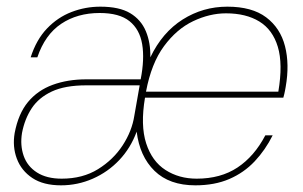

<svg xmlns="http://www.w3.org/2000/svg" viewBox="-20 -544 910 576"><path d="M163 12Q110 12 77 -10Q44 -32 30.5 -68Q17 -104 24 -145Q35 -203 64 -238Q93 -273 138 -289.5Q183 -306 239 -306H402Q414 -367 406.5 -411.5Q399 -456 368.5 -480.5Q338 -505 279 -505Q212 -505 163.5 -472.5Q115 -440 92 -372H72Q89 -425 121 -458.5Q153 -492 194.5 -508Q236 -524 281 -524Q338 -524 370.5 -504.5Q403 -485 417.5 -450.5Q432 -416 431 -372Q467 -447 528 -485.5Q589 -524 662 -524Q736 -524 778.5 -492Q821 -460 835 -405.5Q849 -351 837 -283Q836 -277 835 -272Q834 -267 833 -262.5Q832 -258 830 -251H415Q401 -168 418.5 -114Q436 -60 476.5 -34Q517 -8 570 -8Q642 -8 692.5 -41.5Q743 -75 776 -138H798Q776 -94 744 -60Q712 -26 668 -7Q624 12 566 12Q488 12 443.5 -31.5Q399 -75 390 -149Q372 -100 338 -64Q304 -28 258.5 -8Q213 12 163 12ZM165 -8Q228 -8 274 -36.5Q320 -65 348 -108Q376 -151 383 -197L399 -288H239Q175 -288 135.5 -269.5Q96 -251 75 -219Q54 -187 46 -145Q40 -108 51 -76.5Q62 -45 91 -26.5Q120 -8 165 -8ZM418 -269H815Q829 -352 813.5 -403.5Q798 -455 758 -479.5Q718 -504 658 -504Q609 -504 559.5 -480.5Q510 -457 472 -405.5Q434 -354 418 -269Z"/></svg>

Font: DM Sans 12pt Thin
Style: Italic
Weight: 250
Italic angle: -10°
Version: Version 4.004;gftools[0.9.30]